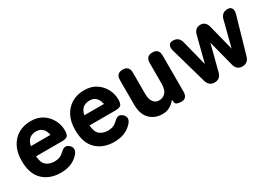

<svg xmlns="http://www.w3.org/2000/svg" viewBox="-3 -1050 2257 1617"><g transform="rotate(-30 1125.5 -241.5)"><path d="M271 11Q165 11 99 -51.5Q33 -114 33 -241Q33 -320 62.5 -376.5Q92 -433 144 -463.5Q196 -494 264 -494Q332 -494 379.5 -463Q427 -432 452 -383.5Q477 -335 477 -281Q477 -238 460 -226Q443 -214 411 -214H157Q162 -147 193.5 -122.5Q225 -98 273 -98Q326 -98 357 -129Q380 -152 399.5 -159Q419 -166 441 -150Q464 -134 466.5 -109.5Q469 -85 445 -59Q411 -22 367.5 -5.5Q324 11 271 11ZM162 -310H353Q335 -396 262 -396Q222 -396 197 -376Q172 -356 162 -310Z M791 11Q685 11 619 -51.5Q553 -114 553 -241Q553 -320 582.5 -376.5Q612 -433 664 -463.5Q716 -494 784 -494Q852 -494 899.5 -463Q947 -432 972 -383.5Q997 -335 997 -281Q997 -238 980 -226Q963 -214 931 -214H677Q682 -147 713.5 -122.5Q745 -98 793 -98Q846 -98 877 -129Q900 -152 919.5 -159Q939 -166 961 -150Q984 -134 986.5 -109.5Q989 -85 965 -59Q931 -22 887.5 -5.5Q844 11 791 11ZM682 -310H873Q855 -396 782 -396Q742 -396 717 -376Q692 -356 682 -310Z M1260 11Q1185 11 1137.5 -37Q1090 -85 1090 -179V-416Q1090 -482 1153 -482Q1216 -482 1216 -416V-209Q1216 -157 1237 -130Q1258 -103 1292 -103Q1330 -103 1354.5 -130.5Q1379 -158 1379 -217V-416Q1379 -482 1442 -482Q1505 -482 1505 -416V-66Q1505 0 1449 0Q1393 0 1390 -27L1386 -54Q1367 -29 1335.5 -9Q1304 11 1260 11Z M1772 0Q1718 0 1701 -56L1601 -408Q1591 -442 1601.5 -462Q1612 -482 1640 -482H1641Q1699 -482 1714 -425L1777 -176L1841 -425Q1856 -482 1908 -482Q1959 -482 1974 -425L2037 -176L2101 -425Q2116 -482 2174 -482Q2202 -482 2213 -462Q2224 -442 2214 -408L2113 -56Q2096 0 2042 0Q1987 0 1972 -57L1907 -309L1842 -57Q1827 0 1772 0Z"/></g></svg>

Font: Zen Maru Gothic Black
Style: Regular
Weight: 900
Designer: Yoshimichi Ohira
Foundry: Positype
Version: Version 1.001